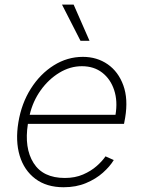

<svg xmlns="http://www.w3.org/2000/svg" viewBox="-20 -800 619 832"><path d="M255.7 11.4Q181.8 11.4 133.2 -25.2Q84.5 -61.8 65.3 -125.4Q46.2 -188.9 59.7 -270.2Q73.2 -351.9 113.6 -415.8Q154.1 -479.8 212.9 -516.7Q271.7 -553.6 339.1 -553.6Q400.2 -553.6 446.6 -521.5Q492.9 -489.3 514.4 -430.2Q535.9 -371.1 522.4 -290.1L517.4 -263.1H100.9Q84.5 -158.7 125.4 -93.7Q166.2 -28.8 261 -28.8Q305.4 -28.8 340 -43.9Q374.6 -58.9 399.1 -80.6Q423.7 -102.3 437.1 -122.5L473 -106.5Q456.7 -79.2 426.1 -51.8Q395.6 -24.5 352.6 -6.6Q309.7 11.4 255.7 11.4ZM108.7 -302.6H480.5Q490.4 -361.5 474.8 -409.3Q459.2 -457 423.1 -485.1Q387.1 -513.1 334.9 -513.1Q283.7 -513.1 237 -484.7Q190.3 -456.3 156.2 -408.6Q122.2 -360.8 108.7 -302.6ZM328.8 -623.2 248.6 -780.2H299L367.9 -623.2Z"/></svg>

Font: Inter Extra Light  BETA
Style: Italic
Weight: 200
Italic angle: 9.39999°
Designer: Rasmus Andersson
Foundry: rsms
Version: Version 3.011;git-f93a4a705